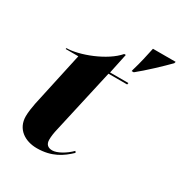

<svg xmlns="http://www.w3.org/2000/svg" viewBox="-179 -887 965 1025"><g transform="rotate(30 303.5 -375.0)"><path d="M430 -609 428 -600H441C490 -639 564 -709 604 -750L607 -760H467C456 -709 447 -665 430 -609ZM195 10C287 10 342 -29 387 -72L381 -81C349 -48 302 -21 272 -21C245 -21 230 -35 230 -63C230 -83 233 -105 240 -134L328 -526H443L445 -536H332L358 -659H348C287 -587 142 -532 65 -532L64 -526H142L69 -191C64 -166 59 -133 59 -109C59 -30 122 10 195 10Z"/></g></svg>

Font: Noto Serif Display SemiCondensed Black
Style: Italic
Weight: 900
Width: 4
Italic angle: -12°
Designer: Monotype Design Team
Foundry: Monotype Imaging Inc.
Version: Version 2.009